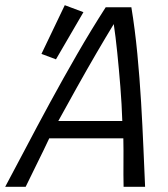

<svg xmlns="http://www.w3.org/2000/svg" viewBox="-69 -721 649 741"><path d="M-49 0Q-14 -65 29.5 -148Q73 -231 123.5 -324Q174 -417 228.5 -511.5Q283 -606 339 -693H438Q452 -608 461 -514Q470 -420 475.5 -327Q481 -234 484.5 -150Q488 -66 491 0H408Q407 -47 407.5 -94Q408 -141 407 -187H121Q99 -140 75.5 -93Q52 -46 30 0ZM156 -254H403Q401 -318 395.5 -386.5Q390 -455 383.5 -518.5Q377 -582 370 -628Q340 -579 303 -515.5Q266 -452 228 -384Q190 -316 156 -254ZM147 -492 91 -513 181 -701 253 -674Z"/></svg>

Font: Ubuntu Sans Mono
Style: Italic
Weight: 400
Italic angle: -13.5°
Monospace: yes
Designer: Dalton Maag Ltd
Foundry: Dalton Maag Ltd
Version: Version 1.006